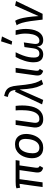

<svg xmlns="http://www.w3.org/2000/svg" viewBox="1425 -2278 865 3755"><g transform="rotate(-90 1857.5 -400.5)"><path d="M180.5 -527.1H603.3L592.2 -451.4H500.5L455.6 -138.6Q450.7 -99.7 458.6 -83.1Q466.6 -66.6 491.6 -55.6L453.2 11.1Q395 -3.9 375.3 -38.5Q355.6 -73.1 363.6 -134.4L408.5 -451.4H231.4L168.5 0H76.6L139.5 -451.4Q114.6 -450.4 99.1 -446.9Q83.7 -443.4 63.8 -438.4L51.7 -511Q76.7 -520 107.2 -524Q137.6 -528.1 180.5 -527.1Z M842.9 12.1Q744.8 12.1 692.7 -46.9Q640.6 -106 640.6 -206Q640.6 -245.1 649.1 -290.2Q657.7 -335.2 677.2 -379.2Q696.7 -423.2 728.7 -459.7Q760.8 -496.2 806.3 -517.7Q851.9 -539.1 914 -539.1Q1012.1 -539.1 1063.7 -480.6Q1115.3 -422.1 1115.3 -321Q1115.3 -282.9 1106.8 -237.9Q1098.3 -192.9 1079.2 -148.9Q1060.2 -104.9 1028.7 -68.4Q997.1 -31.9 951.1 -9.9Q905 12.1 842.9 12.1ZM846.1 -62.6Q886.9 -62.6 916.3 -80.6Q945.7 -98.5 965.6 -128Q985.5 -157.4 996.9 -192.9Q1008.4 -228.3 1013.3 -264.7Q1018.3 -301.1 1018.3 -331Q1018.3 -399.8 991 -432.1Q963.6 -464.5 910.9 -464.5Q870 -464.5 840.6 -446.5Q811.2 -428.5 791.3 -399.1Q771.4 -369.6 759.5 -334.2Q747.6 -298.8 742.6 -262.4Q737.6 -226 737.6 -196Q737.6 -127.3 765.5 -94.9Q793.3 -62.6 846.1 -62.6Z M1575.4 -527.1H1664.3Q1668.3 -494.2 1670.3 -462.2Q1672.3 -430.3 1672.3 -397.3Q1672.3 -333.2 1663.8 -273.1Q1655.3 -213 1636.3 -161Q1617.3 -109 1586.3 -70.4Q1555.2 -31.9 1509.6 -9.9Q1464.1 12.1 1401.9 12.1Q1340.7 12.1 1303.1 -13.5Q1265.5 -39 1251 -80.6Q1236.5 -122.1 1242.5 -169.1L1292.5 -527.1H1384.5L1334.5 -168.2Q1330.5 -135.4 1337 -111.5Q1343.4 -87.6 1360.8 -75.1Q1378.2 -62.6 1407.1 -62.6Q1451.9 -62.6 1482.8 -84.1Q1513.6 -105.6 1533.1 -142.6Q1552.5 -179.7 1562.4 -225.2Q1572.4 -270.6 1576.4 -319.6Q1580.4 -368.5 1580.4 -413.4Q1580.4 -440.3 1579.4 -469.3Q1578.4 -498.2 1575.4 -527.1Z M1838.8 -680.5 1859 -752.1Q1931.1 -738.1 1972.8 -709.2Q2014.5 -680.2 2034.1 -628.7Q2053.8 -577.1 2060.8 -494.9Q2069.8 -403.1 2078.2 -335.7Q2086.7 -268.3 2096.7 -219.8Q2106.7 -171.4 2118.2 -136.3Q2129.7 -101.3 2143.6 -73.8Q2157.6 -46.2 2175.6 -20.2L2088.5 11.1Q2071.6 -17 2057.1 -46.4Q2042.7 -75.9 2031.2 -111.9Q2019.7 -147.8 2010.8 -194.7Q2001.8 -241.6 1995.4 -304.4Q1988.9 -367.2 1985 -450L1780.8 12.1L1693.8 -10.2L1940.7 -537.1L1975.9 -530Q1971.8 -575.9 1958.8 -605.8Q1945.8 -635.7 1917.8 -653.6Q1889.8 -671.5 1838.8 -680.5Z M2315.5 -527.1H2407.5L2352.6 -138.6Q2347.6 -99.7 2355.6 -83.1Q2363.5 -66.6 2388.5 -55.6L2350.2 11.1Q2291.9 -4.9 2272.2 -39Q2252.5 -73.1 2260.5 -134.4Z M3051.5 -527.1H3142.3Q3152.3 -487.1 3160.8 -437.1Q3169.3 -387.2 3169.3 -327.2Q3169.3 -266.2 3157.8 -206.1Q3146.3 -146.1 3120.3 -96.5Q3094.3 -47 3052.2 -17.4Q3010.2 12.1 2948.1 12.1Q2911.1 12.1 2884.1 -1.4Q2857 -14.9 2842 -42.4Q2827 -69.9 2825.9 -109.9Q2803.9 -45.9 2765.3 -16.9Q2726.8 12.1 2667.8 12.1Q2625.7 12.1 2591.1 -6.9Q2556.6 -26 2536.6 -67Q2516.5 -108 2516.5 -175Q2516.5 -261 2545.6 -352Q2574.6 -443 2620.6 -527.1H2713.4Q2674.5 -450.2 2651.5 -387.2Q2628.5 -324.2 2619 -271.7Q2609.5 -219.2 2609.5 -170.2Q2609.5 -131.3 2617.9 -107.9Q2626.4 -84.5 2643.3 -73.5Q2660.2 -62.6 2684.1 -62.6Q2709.9 -62.6 2731.3 -72Q2752.7 -81.5 2768.1 -107.9Q2783.5 -134.3 2790.5 -184.1L2814.5 -355L2905.4 -367.1L2878.4 -178.2Q2873.4 -144.3 2876.9 -118.4Q2880.3 -92.5 2895.2 -77.5Q2910.2 -62.6 2941 -62.6Q2974.9 -62.6 2998.3 -80.1Q3021.7 -97.6 3037.6 -127.1Q3053.5 -156.5 3062.5 -192.5Q3071.4 -228.5 3074.9 -265.9Q3078.4 -303.3 3078.4 -336.1Q3078.4 -380.2 3071.9 -426.2Q3065.4 -472.2 3051.5 -527.1ZM2860.7 -606 2926.7 -812.5 3022.6 -794.3 2926.2 -594.9Z M3239.8 -506.9 3328.7 -536.2Q3350.7 -504.2 3368.1 -445.3Q3385.6 -386.4 3399 -296.5Q3412.4 -206.7 3420.3 -79.9L3624.7 -538.1L3714.6 -518.9L3464.7 0H3351.5Q3336.6 -135.8 3322.2 -234.8Q3307.7 -333.8 3288.3 -401.3Q3268.8 -468.9 3239.8 -506.9Z"/></g></svg>

Font: Fira Sans Variable
Style: Italic
Weight: 397
Italic angle: -8°
Designer: Carrois Corporate & Edenspiekermann AG
Foundry: Carrois Corporate GbR & Edenspiekermann AG
Version: Version 4.202